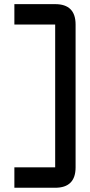

<svg xmlns="http://www.w3.org/2000/svg" viewBox="-20 -801 431 919"><path d="M341.8 -683.6V0Q341.8 97.7 244.1 97.7H48.8V0H244.1V-683.6H48.8V-781.2H244.1Q341.8 -781.2 341.8 -683.6Z"/></svg>

Font: BabelStone Runic Norse
Style: Regular
Weight: 400
Designer: Andrew West
Foundry: BabelStone
Version: Version 3.002 March 14, 2022